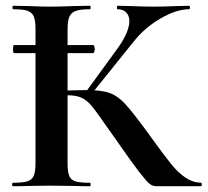

<svg xmlns="http://www.w3.org/2000/svg" viewBox="-20 -645 719 665"><path d="M25 -475Q25 -489 29 -489H303Q305 -489 306.5 -484.5Q308 -480 308 -475Q308 -470 306.5 -465.5Q305 -461 303 -461H29Q25 -461 25 -475ZM377 -168 350 -206Q315 -257 298 -277.5Q281 -298 262.5 -306.5Q244 -315 214 -315Q203 -315 192.5 -314Q182 -313 174 -312L173 -330Q242 -333 282 -333Q333 -333 361 -322.5Q389 -312 414.5 -284Q440 -256 490 -188L508 -163Q550 -105 573.5 -76Q597 -47 622 -30Q647 -13 676 -12Q679 -12 679 -6Q679 0 676 0H522Q509 0 498.5 -8Q488 -16 462 -49.5Q436 -83 377 -168ZM25 -12Q59 -12 75 -17Q91 -22 97 -36.5Q103 -51 103 -81V-544Q103 -574 97 -588Q91 -602 75.5 -607.5Q60 -613 26 -613Q23 -613 23 -619Q23 -625 26 -625L79 -624Q125 -622 152 -622Q186 -622 236 -624L291 -625Q294 -625 294 -619Q294 -613 291 -613Q258 -613 242 -607Q226 -601 220 -586.5Q214 -572 214 -542V-81Q214 -51 219.5 -36.5Q225 -22 241 -17Q257 -12 291 -12Q294 -12 294 -6Q294 0 291 0Q256 0 235 -1L152 -2L79 -1Q59 0 25 0Q22 0 22 -6Q22 -12 25 -12ZM277 -326 387 -477Q428 -534 428 -572Q428 -591 417 -602Q406 -613 387 -613Q385 -613 385 -619Q385 -625 387 -625L433 -624Q477 -622 511 -622Q550 -622 592 -624L635 -625Q638 -625 638 -619Q638 -613 635 -613Q591 -613 536 -581Q481 -549 443 -501L295 -317Z"/></svg>

Font: Cormorant SC
Style: Bold
Weight: 700
Designer: Christian Thalmann (Catharsis Fonts)
Foundry: Catharsis Fonts
Version: Version 4.000